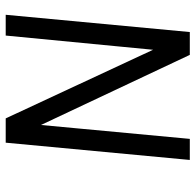

<svg xmlns="http://www.w3.org/2000/svg" viewBox="-26 -642 669 656"><g transform="rotate(-90 308.0 -314.5)"><path d="M89 0 148 -629H231L478 -98.5L463 -100L514 -629H585L526 0H448L195 -537L211 -535.5L161 0Z"/></g></svg>

Font: Karla
Style: Italic
Weight: 400
Italic angle: -8°
Designer: Jonathan Pinhorn
Version: Version 2.004;gftools[0.9.33]